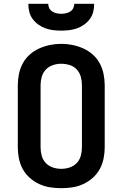

<svg xmlns="http://www.w3.org/2000/svg" viewBox="-20 -975 640 1003"><path d="M300 8Q270 8 241 3.5Q212 -1 185 -13.5Q158 -26 135.5 -46Q113 -66 99 -91.5Q85 -117 79 -146.5Q73 -176 73 -205V-530Q73 -559 79 -588.5Q85 -618 99 -644Q113 -670 135.5 -690Q158 -710 185 -722Q212 -734 241 -740Q270 -746 300 -746Q330 -746 359 -740Q388 -734 415 -722Q442 -710 464.5 -690Q487 -670 501 -644Q515 -618 521 -588.5Q527 -559 527 -530V-205Q527 -176 521 -146.5Q515 -117 501 -91.5Q487 -66 464.5 -46Q442 -26 415 -13.5Q388 -1 359 3.5Q330 8 300 8ZM300 -93Q322 -93 343.5 -100Q365 -107 380.5 -123Q396 -139 402 -161Q408 -183 408 -205V-530Q408 -552 402 -574Q396 -596 380.5 -612.5Q365 -629 343 -635.5Q321 -642 299 -642Q277 -642 255.5 -634.5Q234 -627 219 -611Q204 -595 198 -573.5Q192 -552 192 -530V-205Q192 -183 198 -161Q204 -139 219.5 -123Q235 -107 256.5 -100Q278 -93 300 -93ZM300 -815Q279 -815 258 -817.5Q237 -820 217.5 -827Q198 -834 180.5 -846.5Q163 -859 150.5 -876Q138 -893 133 -913.5Q128 -934 128 -955H232Q232 -943 237.5 -932Q243 -921 253.5 -914.5Q264 -908 276 -905.5Q288 -903 300 -903Q312 -903 324 -905.5Q336 -908 346.5 -914.5Q357 -921 362.5 -932Q368 -943 368 -955H472Q472 -934 467 -913.5Q462 -893 449.5 -876Q437 -859 419.5 -846.5Q402 -834 382.5 -827Q363 -820 342 -817.5Q321 -815 300 -815Z"/></svg>

Font: Iosevka Custom Extended
Style: Bold
Weight: 700
Width: 7
Monospace: yes
Designer: Belleve Invis
Foundry: Belleve Invis
Version: Version 11.2.4; ttfautohint (v1.8.4)